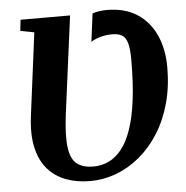

<svg xmlns="http://www.w3.org/2000/svg" viewBox="-54 -805 839 867"><g transform="rotate(-5 366.0 -371.5)"><path d="M319.5 10Q260.5 10 211.5 -8.2Q162.5 -26.5 129 -64.5Q95.5 -102.5 81.8 -162.8Q68 -223 79 -307.5L127 -681L64.5 -693L70 -743H294.5L236.5 -300.5Q224 -201 231.8 -147.8Q239.5 -94.5 267.2 -74.2Q295 -54 340 -54Q378 -54 410.8 -69.8Q443.5 -85.5 469.8 -119Q496 -152.5 514.5 -206.8Q533 -261 542.8 -338.5Q552.5 -416 552.5 -519Q552.5 -569.5 544.8 -596Q537 -622.5 520.2 -632Q503.5 -641.5 476.5 -641.5Q449.5 -641.5 424.2 -634.8Q399 -628 380 -616L396.5 -743Q410.5 -748 426.8 -750.5Q443 -753 462 -753Q543.5 -753 599 -716.8Q654.5 -680.5 683 -617Q711.5 -553.5 711.5 -471.5Q711.5 -383.5 690.8 -308.5Q670 -233.5 632.8 -174.8Q595.5 -116 546.2 -74.8Q497 -33.5 439.2 -11.8Q381.5 10 319.5 10Z"/></g></svg>

Font: Merriweather 24pt ExtraBold
Style: Italic
Weight: 800
Italic angle: -7.8°
Version: Version 2.101